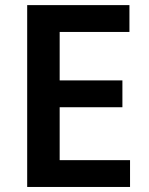

<svg xmlns="http://www.w3.org/2000/svg" viewBox="-20 -742 590 762"><path d="M496.1 -106.4V0H87.9V-721.7H493.7V-615.2H216.8V-422.9H465.8V-316.4H216.8V-106.4Z"/></svg>

Font: Lycee Sans SemiBold
Style: Regular
Weight: 600
Designer: Justin Alvin
Foundry: Alkove Design
Version: Version 1.030